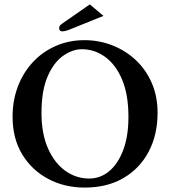

<svg xmlns="http://www.w3.org/2000/svg" viewBox="-20 -840 770 870"><path d="M694 -329Q694 -229 653.5 -152.5Q613 -76 539 -33Q465 10 364 10Q273 10 199 -29Q125 -68 81 -140Q37 -212 37 -311Q37 -385 61 -448Q85 -511 128.5 -558Q172 -605 232 -631.5Q292 -658 363 -658Q429 -658 489 -634.5Q549 -611 595 -568Q641 -525 667.5 -464.5Q694 -404 694 -329ZM351 -617Q309 -617 266.5 -587.5Q224 -558 196 -494Q168 -430 168 -328Q168 -234 197.5 -167.5Q227 -101 276 -66Q325 -31 384 -31Q435 -31 475 -64.5Q515 -98 538.5 -160.5Q562 -223 562 -310Q562 -412 533 -480Q504 -548 456 -582.5Q408 -617 351 -617ZM387 -820 449 -768 305 -710Q289 -703 279 -700.5Q269 -698 262 -698Q248 -698 248 -713Q248 -718 250.5 -722.5Q253 -727 263 -734Z"/></svg>

Font: Libertinus Serif SemiBold
Style: Regular
Weight: 600
Designer: Philipp H. Poll, Khaled Hosny
Foundry: Caleb Maclennan
Version: Version 7.051;RELEASE